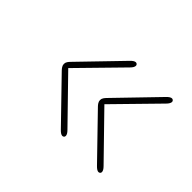

<svg xmlns="http://www.w3.org/2000/svg" viewBox="-91 -683 802 802"><g transform="rotate(45 309.5 -282.5)"><path d="M328.5 -65Q319.5 -65 306 -79L133.5 -257Q129 -261.5 124.8 -268.2Q120.5 -275 120.5 -282.5Q120.5 -290.5 125 -297Q129.5 -303.5 134 -308L306 -486Q319.5 -500 328.5 -500Q332.5 -500 335.8 -497Q339 -494 339 -489.5Q339 -485 335.8 -479.2Q332.5 -473.5 326 -467L136 -273V-293L326 -98Q332.5 -91.5 335.8 -85.8Q339 -80 339 -75.5Q339 -70 335.5 -67.5Q332 -65 328.5 -65ZM542 -65Q533 -65 519.5 -79L347 -257Q342.5 -261.5 338.2 -268.2Q334 -275 334 -282.5Q334 -290.5 338.5 -297Q343 -303.5 347.5 -308L519.5 -486Q533 -500 542 -500Q546 -500 549.2 -497Q552.5 -494 552.5 -489.5Q552.5 -485 549.2 -479.2Q546 -473.5 539.5 -467L349.5 -273V-293L539.5 -98Q546 -91.5 549.2 -85.8Q552.5 -80 552.5 -75.5Q552.5 -70 549 -67.5Q545.5 -65 542 -65Z"/></g></svg>

Font: Sono ExtraLight
Style: Regular
Weight: 200
Designer: Tyler Finck
Foundry: Tyler Finck
Version: Version 2.112